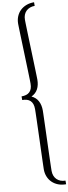

<svg xmlns="http://www.w3.org/2000/svg" viewBox="-190 -1015 722 2029"><g transform="rotate(-10 171.0 -0.5)"><path d="M39.1 -19.5Q66.4 -19.5 88.1 -25.9Q109.9 -32.2 125 -46.4Q140.1 -60.5 148.2 -82.8Q156.2 -105 156.2 -136.7Q156.2 -147.5 155.5 -179.7Q154.8 -211.9 153.3 -257.3Q151.9 -302.7 150.1 -357.4Q148.4 -412.1 146.5 -468.3Q144.5 -524.4 142.8 -578.1Q141.1 -631.8 139.6 -674.8Q138.2 -717.8 137.5 -746.3Q136.7 -774.9 136.7 -781.2Q136.7 -823.7 151.4 -859.6Q166 -895.5 193.1 -921.6Q220.2 -947.8 257.8 -962.2Q295.4 -976.6 341.8 -976.6V-937.5Q313.5 -937.5 290.3 -928.7Q267.1 -919.9 250.2 -903.6Q233.4 -887.2 224.1 -863.8Q214.8 -840.3 214.8 -810.5Q214.8 -800.8 215.6 -769.5Q216.3 -738.3 217.8 -693.1Q219.2 -647.9 220.9 -593.3Q222.7 -538.6 224.6 -482.2Q226.6 -425.8 228.3 -371.8Q230 -317.9 231.4 -274.4Q232.9 -231 233.6 -201.9Q234.4 -172.9 234.4 -166Q234.4 -106.9 211.9 -64.5Q189.5 -22 142.1 0Q189.5 22 211.9 64.5Q234.4 106.9 234.4 166Q234.4 172.9 233.6 201.9Q232.9 231 231.4 274.4Q230 317.9 228.3 371.8Q226.6 425.8 224.6 482.2Q222.7 538.6 220.9 593.3Q219.2 647.9 217.8 693.1Q216.3 738.3 215.6 769.5Q214.8 800.8 214.8 810.5Q214.8 840.3 224.1 863.8Q233.4 887.2 250.2 903.6Q267.1 919.9 290.3 928.7Q313.5 937.5 341.8 937.5V976.6Q295.4 976.6 257.8 962.2Q220.2 947.8 193.1 921.6Q166 895.5 151.4 859.6Q136.7 823.7 136.7 781.2Q136.7 774.9 137.5 746.3Q138.2 717.8 139.6 674.8Q141.1 631.8 142.8 578.1Q144.5 524.4 146.5 468.3Q148.4 412.1 150.1 357.4Q151.9 302.7 153.3 257.3Q154.8 211.9 155.5 179.7Q156.2 147.5 156.2 136.7Q156.2 105 148.2 82.8Q140.1 60.5 125 46.4Q109.9 32.2 88.1 25.9Q66.4 19.5 39.1 19.5Z"/></g></svg>

Font: Tuladha Jejeg
Style: Regular
Weight: 400
Designer: R.S. Wihananto
Foundry: R.S. Wihananto
Version: Version 1.92